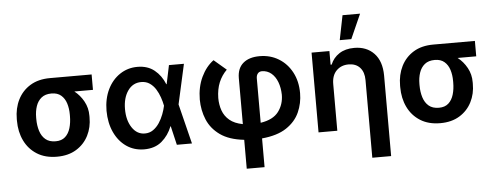

<svg xmlns="http://www.w3.org/2000/svg" viewBox="-58 -944 3372 1309"><g transform="rotate(-5 1627.5 -289.0)"><path d="M48.8 -258.8V-269.5Q48.8 -343.3 78.1 -401.9Q107.4 -460.4 163.1 -494.4Q218.8 -528.3 298.8 -528.3H583.5V-422.9H456.1Q494.6 -393.1 519.5 -347.9Q544.4 -302.7 543.9 -249V-238.3Q544.4 -170.4 515.9 -114Q487.3 -57.6 432.6 -23.9Q377.9 9.8 300.3 9.8Q219.7 9.8 163.6 -25.6Q107.4 -61 78.1 -121.6Q48.8 -182.1 48.8 -258.8ZM181.2 -269.5V-258.8Q181.2 -213.9 192.9 -176.8Q204.6 -139.6 230.5 -117.7Q256.3 -95.7 300.3 -95.7Q340.8 -95.7 365.2 -117.7Q389.6 -139.6 400.6 -176.8Q411.6 -213.9 411.6 -258.8V-269.5Q411.6 -311 400.6 -345.7Q389.6 -380.4 365 -401.6Q340.3 -422.9 299.3 -422.9H298.8Q256.3 -422.9 230.5 -401.9Q204.6 -380.9 192.9 -345.9Q181.2 -311 181.2 -269.5Z M896 11.7Q827.1 11.2 774.9 -25.1Q722.7 -61.5 693.1 -125.5Q663.6 -189.5 663.1 -272.5Q663.6 -355.5 694.3 -418.5Q725.1 -481.4 778.6 -517.1Q832 -552.7 898.9 -552.7Q968.3 -552.7 1014.6 -515.4Q1061 -478 1085 -417.5H1087.4L1114.3 -545.9H1216.8L1156.2 -272.9L1224.1 0H1120.6L1090.3 -128.9H1087.9Q1064 -67.9 1017.1 -28.1Q970.2 11.7 896 11.7ZM1056.6 -272.9 1056.2 -274.4Q1051.3 -300.8 1041 -330.8Q1030.8 -360.8 1014.4 -387.2Q998 -413.6 973.6 -430.4Q949.2 -447.3 915.5 -447.3Q857.9 -447.3 823.7 -398.4Q789.6 -349.6 789.6 -272.9Q789.6 -196.3 823 -146Q856.4 -95.7 910.6 -95.7Q942.9 -95.7 967.5 -113Q992.2 -130.4 1010 -157.5Q1027.8 -184.6 1039.3 -215.1Q1050.8 -245.6 1056.2 -271.5Z M1581.1 204.1V6.3Q1478.5 -4.9 1417.7 -48.3Q1356.9 -91.8 1330.3 -155.8Q1303.7 -219.7 1303.2 -293Q1303.7 -379.4 1335.7 -446.8Q1367.7 -514.2 1419.9 -552.7L1504.4 -480.5Q1468.8 -445.3 1449.7 -399.2Q1430.7 -353 1429.7 -293Q1429.7 -247.1 1443.8 -207.3Q1458 -167.5 1491.2 -139.6Q1524.4 -111.8 1581.1 -101.1V-416.5Q1581.5 -483.4 1622.3 -518.1Q1663.1 -552.7 1734.9 -552.7Q1807.6 -552.7 1865 -517.8Q1922.4 -482.9 1955.3 -420.9Q1988.3 -358.9 1988.3 -277.8Q1988.3 -208.5 1960.7 -147Q1933.1 -85.4 1870.6 -43.9Q1808.1 -2.4 1703.1 7.3V204.1ZM1703.1 -99.6Q1789.1 -112.8 1826.2 -162.4Q1863.3 -211.9 1863.3 -277.8Q1862.3 -325.7 1847.7 -364.5Q1833 -403.3 1805.9 -426Q1778.8 -448.7 1741.7 -449.2Q1722.7 -448.7 1712.9 -436Q1703.1 -423.3 1703.1 -403.3Z M2218.8 -319.3V0H2090.3V-545.9H2212.4V-452.6H2219.7Q2238.3 -498.5 2279.8 -525.6Q2321.3 -552.7 2382.3 -552.7Q2466.8 -552.7 2517.8 -499.3Q2568.8 -445.8 2569.3 -347.2V204.1H2440.4V-327.1Q2440.4 -381.8 2412.4 -412.8Q2384.3 -443.8 2334 -443.8Q2283.7 -443.8 2251.2 -411.1Q2218.8 -378.4 2218.8 -319.3ZM2289.1 -613.8 2322.8 -781.7H2442.9L2368.2 -613.8Z M2671.9 -258.8V-269.5Q2671.9 -343.3 2701.2 -401.9Q2730.5 -460.4 2786.1 -494.4Q2841.8 -528.3 2921.9 -528.3H3206.5V-422.9H3079.1Q3117.7 -393.1 3142.6 -347.9Q3167.5 -302.7 3167 -249V-238.3Q3167.5 -170.4 3138.9 -114Q3110.4 -57.6 3055.7 -23.9Q3001 9.8 2923.3 9.8Q2842.8 9.8 2786.6 -25.6Q2730.5 -61 2701.2 -121.6Q2671.9 -182.1 2671.9 -258.8ZM2804.2 -269.5V-258.8Q2804.2 -213.9 2815.9 -176.8Q2827.6 -139.6 2853.5 -117.7Q2879.4 -95.7 2923.3 -95.7Q2963.9 -95.7 2988.3 -117.7Q3012.7 -139.6 3023.7 -176.8Q3034.7 -213.9 3034.7 -258.8V-269.5Q3034.7 -311 3023.7 -345.7Q3012.7 -380.4 2988 -401.6Q2963.4 -422.9 2922.4 -422.9H2921.9Q2879.4 -422.9 2853.5 -401.9Q2827.6 -380.9 2815.9 -345.9Q2804.2 -311 2804.2 -269.5Z"/></g></svg>

Font: Inter Display Semi Bold
Style: Regular
Weight: 600
Designer: Rasmus Andersson
Foundry: rsms
Version: Version 4.000;git-37864ae